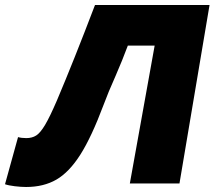

<svg xmlns="http://www.w3.org/2000/svg" viewBox="-76 -732 856 766"><path d="M-56 3 -4 -185Q10 -181 29 -181Q52 -181 68.5 -191.5Q85 -202 104 -234Q123 -266 151 -331Q218 -489 303 -712H760L640 0H442L541 -550H434Q412 -491 385 -429Q355 -362 337 -313Q289 -185 244.5 -115Q200 -45 149 -15.5Q98 14 28 14Q8 14 -17 11Q-42 8 -56 3Z"/></svg>

Font: Nebula Sans Black
Style: Regular
Weight: 900
Italic angle: -9°
Designer: Paul D. Hunt for Adobe (as Source Sans)
Foundry: Nebula Entertainment & Broadcasting LLC
Version: Version 1.010